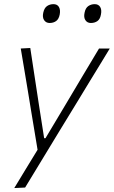

<svg xmlns="http://www.w3.org/2000/svg" viewBox="-20 -734 562 948"><path d="M50.5 194.5Q78.5 148 107.8 100Q137 52 165.5 5.5Q157.5 -42.5 149.5 -91.2Q141.5 -140 133.5 -187.5L119 -276.5Q110 -330 100.8 -385.8Q91.5 -441.5 82.5 -494.5L129.5 -497Q140 -427 150.2 -360.8Q160.5 -294.5 171 -224.5L198 -51.5H204.5L308.5 -225.5Q349.5 -294.5 389 -360.8Q428.5 -427 469 -494.5H522Q498 -454.5 475 -417.2Q452 -380 424.8 -335.2Q397.5 -290.5 360 -228.5L275 -89.5Q217 6.5 176.8 72.2Q136.5 138 104 192ZM428.5 -620.5Q411 -620.5 401.8 -634.2Q392.5 -648 397.5 -671Q402 -694.5 416 -704Q430 -713.5 447.5 -713.5Q466 -713.5 474.5 -699.8Q483 -686 478.5 -663Q474.5 -639.5 461 -630Q447.5 -620.5 428.5 -620.5ZM225 -620.5Q207.5 -620.5 198 -634.2Q188.5 -648 193.5 -671Q198.5 -694.5 212.2 -704Q226 -713.5 244 -713.5Q262.5 -713.5 270.8 -699.8Q279 -686 275 -663Q270.5 -639.5 257 -630Q243.5 -620.5 225 -620.5Z"/></svg>

Font: Commissioner ExtraLight
Style: Italic
Weight: 200
Italic angle: -12°
Designer: Kostas Bartsokas
Foundry: Kostas Bartsokas
Version: Version 1.000; ttfautohint (v1.8.3)